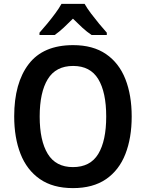

<svg xmlns="http://www.w3.org/2000/svg" viewBox="-20 -957 750 987"><path d="M657 -358Q657 -248 624.5 -165Q592 -82 525 -36Q458 10 355 10Q252 10 185 -36.5Q118 -83 85.5 -166Q53 -249 53 -359Q53 -530 127.5 -627.5Q202 -725 356 -725Q458 -725 525 -679Q592 -633 624.5 -550.5Q657 -468 657 -358ZM184 -358Q184 -234 225.5 -166Q267 -98 355 -98Q444 -98 485 -165.5Q526 -233 526 -358Q526 -483 485 -550.5Q444 -618 356 -618Q267 -618 225.5 -550Q184 -482 184 -358ZM415 -937Q428 -914 448 -887.5Q468 -861 489.5 -835Q511 -809 529 -789V-777H451Q427 -793 403.5 -814.5Q380 -836 355 -861Q330 -836 307 -814.5Q284 -793 261 -777H183V-789Q201 -809 222.5 -835Q244 -861 264 -888Q284 -915 296 -937Z"/></svg>

Font: Noto Sans Lao UI SemCond SemBd
Style: Regular
Weight: 600
Width: 4
Designer: Monotype Design Team
Foundry: Monotype Imaging Inc.
Version: Version 2.000; ttfautohint (v1.8.4.7-5d5b)